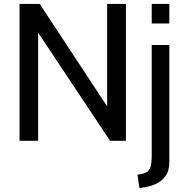

<svg xmlns="http://www.w3.org/2000/svg" viewBox="-20 -720 947 982"><path d="M80 0V-700H183L528 -176V-700H624V0H543L175 -553V0ZM693 242 683 173Q713 170 728.5 161.5Q744 153 750 132.5Q756 112 756 73V-490H846V107Q846 154 826 181Q806 208 777.5 220.5Q749 233 723 237ZM756 -600V-700H846V-600Z"/></svg>

Font: Cabin VF Beta
Style: Regular
Weight: 400
Designer: Pablo Impallari
Foundry: Pablo Impallari. http://www.impallari.com Igino Marini. http://www.ikern.com
Version: Version 2.200